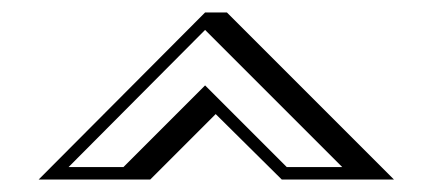

<svg xmlns="http://www.w3.org/2000/svg" viewBox="-20 -783 691 308"><path d="M178 -515 309 -646 440 -515H529L309 -735L90 -515ZM432 -495 326 -600 221 -495H42L309 -763H344L612 -495Z"/></svg>

Font: Jacques Francois Shadow
Style: Regular
Weight: 400
Designer: Alexei Vanyashin, Nikita Kanarev (i@xarsok.ru)
Foundry: Cyreal (www.cyreal.org)
Version: Version 1.003